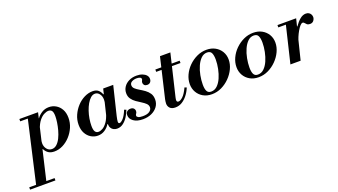

<svg xmlns="http://www.w3.org/2000/svg" viewBox="-183 -1172 3671 2086"><g transform="rotate(-20 1653.0 -129.0)"><path d="M-37 298 134 -450H256L81 298ZM-113 311V284H180V311ZM279 12Q236 12 209.5 -6.5Q183 -25 168 -56H161L185 -151Q184 -141 183 -133Q182 -125 182 -117Q182 -78 204.5 -50Q227 -22 262 -22Q294 -22 319.5 -45.5Q345 -69 363.5 -107Q382 -145 394 -189Q406 -233 412 -274.5Q418 -316 418 -345Q418 -390 405 -408Q392 -426 366 -426Q343 -426 314 -411Q285 -396 258 -362Q231 -328 212 -272L236 -385H243Q264 -415 300.5 -438.5Q337 -462 384 -462Q427 -462 464 -440.5Q501 -419 523.5 -378.5Q546 -338 546 -280Q546 -223 523.5 -171Q501 -119 463 -77.5Q425 -36 377.5 -12Q330 12 279 12ZM40 -423V-450H244V-423Z M782 12Q740 12 703.5 -10Q667 -32 645 -72.5Q623 -113 623 -170Q623 -228 646.5 -280.5Q670 -333 708 -374Q746 -415 793.5 -438.5Q841 -462 889 -462Q930 -462 953 -443Q976 -424 989 -390H995L973 -299Q974 -309 975 -317.5Q976 -326 976 -334Q976 -375 955 -401.5Q934 -428 905 -428Q878 -428 854.5 -407.5Q831 -387 811.5 -353Q792 -319 778 -277.5Q764 -236 757 -193Q750 -150 750 -112Q750 -66 763 -45.5Q776 -25 802 -25Q824 -25 850.5 -40Q877 -55 903 -91Q929 -127 947 -189L925 -70H919Q899 -36 863 -12Q827 12 782 12ZM1004 12Q983 12 964.5 3Q946 -6 935 -25Q924 -44 924 -76Q924 -89 927 -106Q930 -123 937 -154L1009 -450H1125L1044 -117Q1039 -95 1036.5 -80Q1034 -65 1034 -57Q1034 -36 1049 -36Q1065 -36 1091.5 -64Q1118 -92 1144 -156L1167 -147Q1153 -108 1129.5 -71.5Q1106 -35 1074.5 -11.5Q1043 12 1004 12Z M1303 12Q1234 12 1194.5 -17Q1155 -46 1155 -87Q1155 -115 1171.5 -129Q1188 -143 1212 -143Q1236 -143 1248.5 -130Q1261 -117 1261 -99Q1261 -82 1252.5 -71.5Q1244 -61 1244 -49Q1244 -38 1259.5 -29Q1275 -20 1312 -20Q1366 -20 1391.5 -39.5Q1417 -59 1417 -85Q1417 -110 1397.5 -129Q1378 -148 1350 -165Q1322 -182 1293.5 -202Q1265 -222 1245.5 -249.5Q1226 -277 1226 -316Q1226 -355 1247 -387Q1268 -419 1306.5 -438.5Q1345 -458 1396 -458Q1434 -458 1462.5 -447Q1491 -436 1507 -417.5Q1523 -399 1523 -375Q1523 -353 1510 -338Q1497 -323 1473 -323Q1452 -323 1440.5 -334.5Q1429 -346 1429 -363Q1429 -376 1434.5 -385Q1440 -394 1440 -403Q1440 -417 1425 -423.5Q1410 -430 1388 -430Q1357 -430 1332.5 -417Q1308 -404 1308 -378Q1308 -354 1327.5 -336.5Q1347 -319 1375.5 -302.5Q1404 -286 1432.5 -265.5Q1461 -245 1480 -216.5Q1499 -188 1499 -145Q1499 -99 1473 -63.5Q1447 -28 1403 -8Q1359 12 1303 12Z M1678 12Q1635 12 1615 -9.5Q1595 -31 1595 -61Q1595 -72 1597 -86Q1599 -100 1601 -110L1709 -569H1829L1715 -92Q1712 -79 1711 -71Q1710 -63 1710 -59Q1710 -37 1731 -37Q1752 -37 1781.5 -64Q1811 -91 1843 -159L1866 -150Q1847 -103 1818 -66.5Q1789 -30 1754 -9Q1719 12 1678 12ZM1612 -423V-450H1893V-423Z M2100 13Q2043 13 2000 -11.5Q1957 -36 1933 -78Q1909 -120 1909 -172Q1909 -225 1933 -277Q1957 -329 1999 -370.5Q2041 -412 2094 -437Q2147 -462 2206 -462Q2263 -462 2306 -438Q2349 -414 2373.5 -373Q2398 -332 2398 -280Q2398 -227 2373.5 -175Q2349 -123 2307 -80.5Q2265 -38 2212 -12.5Q2159 13 2100 13ZM2102 -17Q2142 -17 2172.5 -46Q2203 -75 2223.5 -121.5Q2244 -168 2255 -222.5Q2266 -277 2266 -327Q2266 -376 2253 -404Q2240 -432 2202 -432Q2163 -432 2133 -403Q2103 -374 2082 -327Q2061 -280 2050.5 -225Q2040 -170 2040 -120Q2040 -70 2053.5 -43.5Q2067 -17 2102 -17Z M2640 13Q2583 13 2540 -11.5Q2497 -36 2473 -78Q2449 -120 2449 -172Q2449 -225 2473 -277Q2497 -329 2539 -370.5Q2581 -412 2634 -437Q2687 -462 2746 -462Q2803 -462 2846 -438Q2889 -414 2913.5 -373Q2938 -332 2938 -280Q2938 -227 2913.5 -175Q2889 -123 2847 -80.5Q2805 -38 2752 -12.5Q2699 13 2640 13ZM2642 -17Q2682 -17 2712.5 -46Q2743 -75 2763.5 -121.5Q2784 -168 2795 -222.5Q2806 -277 2806 -327Q2806 -376 2793 -404Q2780 -432 2742 -432Q2703 -432 2673 -403Q2643 -374 2622 -327Q2601 -280 2590.5 -225Q2580 -170 2580 -120Q2580 -70 2593.5 -43.5Q2607 -17 2642 -17Z M3010 0 3118 -450H3240L3128 0ZM3024 -423V-450H3228V-423ZM3173 -185 3216 -363H3223Q3255 -409 3287.5 -435.5Q3320 -462 3355 -462Q3377 -462 3391 -452.5Q3405 -443 3412 -429Q3419 -415 3419 -400Q3419 -379 3404.5 -359.5Q3390 -340 3361 -340Q3339 -340 3327 -350.5Q3315 -361 3307.5 -371Q3300 -381 3289 -381Q3276 -381 3259.5 -363Q3243 -345 3226 -316Q3209 -287 3194.5 -252.5Q3180 -218 3173 -185Z"/></g></svg>

Font: Libre Bodoni Medium
Style: Italic
Weight: 500
Italic angle: -13°
Designer: Pablo Impallari, Rodrigo Fuenzalida
Foundry: Impallari Type
Version: Version 2.005;gftools[0.9.23]